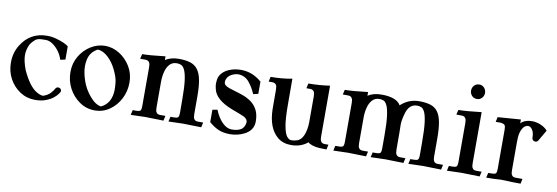

<svg xmlns="http://www.w3.org/2000/svg" viewBox="-49 -945 3754 1294"><g transform="rotate(10 1827.5 -298.0)"><path d="M215.8 12.7Q158.7 12.7 112.5 -17.6Q66.4 -47.9 39.6 -97.4Q12.7 -147 12.7 -207.5Q12.7 -274.9 45.9 -328.1Q107.4 -427.2 223.6 -427.2Q254.4 -427.2 285.9 -418.5Q317.4 -409.7 340.3 -399.2Q363.3 -388.7 371.1 -380.4V-290.5L336.9 -283.2Q328.1 -312 310.3 -337.2Q292.5 -362.3 267.8 -380.1Q243.2 -397.9 217.3 -397.9Q196.8 -397.9 184.1 -397Q171.4 -396 159.2 -391.6Q144.5 -385.3 124.5 -361.3Q104.5 -337.4 98.1 -291.5Q97.2 -283.2 97.2 -273.9Q97.2 -232.4 120.1 -172.9Q167.5 -70.8 217.8 -40.5Q245.1 -23.9 264.2 -23.9H264.6Q296.4 -34.2 314.2 -53.7Q332 -73.2 336.9 -84.5Q343.8 -97.2 356.9 -97.2Q367.2 -97.2 373 -90.1Q378.9 -83 378.9 -76.2Q378.9 -71.8 369.1 -57.4Q359.4 -43 339.8 -27.1Q320.3 -11.2 289.3 0.7Q258.3 12.7 215.8 12.7Z M624 12.7Q566.9 12.7 520.3 -19.3Q473.6 -51.3 446.3 -102.5Q418.9 -153.8 418.9 -214.4Q418.9 -274.4 447.5 -322.8Q476.1 -371.1 522.2 -399.7Q568.4 -428.2 620.6 -428.2Q670.9 -428.2 717.5 -399.4Q764.2 -370.6 793.7 -322Q823.2 -273.4 823.2 -212.9Q823.2 -152.8 797.1 -101.8Q771 -50.8 725.8 -19Q680.7 12.7 624 12.7ZM662.1 -21Q733.4 -55.7 733.4 -151.4Q733.4 -168.9 730 -200.4Q726.6 -231.9 703.4 -280.5Q680.2 -329.1 645.8 -360.8Q611.3 -392.6 575.2 -395Q522.5 -368.2 512.2 -310.5Q508.3 -289.1 508.3 -270.5Q508.3 -228 526.4 -173.6Q544.4 -119.1 584 -72.3Q623.5 -25.4 662.1 -21Z M1351.6 0Q1323.7 0 1228 -2.9Q1161.6 -0.5 1127.4 0L1135.3 -33.7H1160.2Q1179.2 -33.7 1186.5 -39.6Q1193.8 -45.4 1193.8 -73.7L1193.4 -163.6Q1193.4 -246.6 1186.8 -294.2Q1180.2 -341.8 1169.2 -363.5Q1158.2 -385.3 1144.8 -390.9Q1131.3 -396.5 1115.7 -396.5Q1085.4 -396.5 1066.9 -376.5Q1048.3 -356.4 1040 -323.7Q1031.7 -291 1031.7 -253.4V-79.6Q1031.7 -57.6 1037.1 -48.1Q1042.5 -38.6 1049.8 -36.1Q1057.1 -33.7 1064.9 -33.7H1100.6L1093.3 0Q1065.4 0 969.7 -2.9Q903.3 -0.5 869.1 0L877 -33.7H901.9Q920.4 -33.7 928 -39.6Q935.5 -45.4 935.5 -73.7V-336.9Q935.5 -358.9 930.2 -368.4Q924.8 -377.9 917.5 -380.6Q910.2 -383.3 901.9 -383.3H866.2L874 -416.5Q925.8 -416.5 1031.7 -429.2V-403.3Q1067.4 -428.2 1125.5 -428.2Q1169.4 -428.2 1201.4 -418.5Q1233.4 -408.7 1252.9 -383.3Q1272.5 -357.9 1281.2 -313.7Q1290 -269.5 1290 -200.2V-79.6Q1290 -57.6 1295.4 -48.1Q1300.8 -38.6 1308.1 -36.1Q1315.4 -33.7 1323.2 -33.7H1358.9Z M1548.8 12.2Q1502.4 12.2 1469 -2.9Q1435.5 -18.1 1405.3 -44.9V-129.4L1439 -135.7Q1460.4 -82.5 1491.7 -51.8Q1522.9 -21 1555.7 -21Q1597.2 -21 1621.6 -36.6Q1643.6 -53.7 1647 -86.4Q1647 -106.9 1621.1 -121.6Q1596.2 -132.8 1534.7 -155.3Q1419.4 -200.2 1403.8 -270Q1398.4 -292.5 1398.4 -304.7Q1398.4 -338.9 1407.2 -357.4Q1427.2 -398.9 1483.4 -417.5Q1514.2 -427.7 1553.2 -427.7Q1629.9 -426.3 1691.4 -372.1V-288.6L1657.7 -280.8Q1638.2 -326.2 1610.6 -359.4Q1583 -392.6 1538.6 -395Q1512.7 -395 1487.8 -380.4Q1472.2 -371.6 1463.9 -357.7Q1455.6 -343.8 1455.6 -328.6Q1455.6 -315.4 1465.3 -307.1Q1475.1 -298.8 1492.9 -292.5Q1510.7 -286.1 1533.2 -279.8Q1561.5 -272 1591.6 -261Q1621.6 -250 1647.9 -231Q1674.3 -211.9 1690.7 -180.7Q1707 -149.4 1707 -101.6Q1707 -40.5 1645.5 -9.8Q1600.6 12.2 1548.8 12.2Z M1968.3 12.7Q1912.1 12.7 1875.5 -17.6Q1807.1 -74.2 1804.2 -203.1Q1803.7 -208 1803.7 -336.4Q1803.7 -358.4 1798.3 -368.7Q1790 -382.3 1770 -382.3H1745.6L1753.4 -416Q1834.5 -416 1899.9 -429.2L1900.4 -252.4Q1900.4 -155.3 1909.9 -105Q1919.4 -54.7 1934.1 -37.1Q1948.7 -19.5 1963.9 -19.5H1966.8Q1982.9 -19.5 2000 -24.9Q2029.8 -32.2 2045.9 -69.3Q2062 -106.4 2062.5 -162.6V-336.4Q2062.5 -358.4 2056.6 -368.7Q2048.3 -382.3 2028.8 -382.3H2003.9L2011.7 -416Q2084 -416 2158.2 -426.8V-79.1Q2158.2 -57.1 2163.8 -47.6Q2169.4 -38.1 2176.5 -35.6Q2183.6 -33.2 2191.9 -33.2H2216.3L2209 0.5Q2184.1 0.5 2160.2 -0.7Q2136.2 -2 2113.8 -8.8Q2091.3 -15.6 2081.5 -25.9Q2035.2 12.7 1968.3 12.7Z M2993.2 0Q2965.3 0 2870.1 -2.9Q2803.2 -0.5 2769 0L2776.9 -33.7H2801.8Q2820.8 -33.7 2828.1 -39.6Q2835.4 -45.4 2835.4 -73.7L2835 -163.6Q2835 -246.6 2828.9 -294.2Q2822.8 -341.8 2812.3 -363.5Q2801.8 -385.3 2788.8 -390.9Q2775.9 -396.5 2759.8 -396.5Q2703.1 -396.5 2684.6 -323.7Q2672.4 -279.3 2672.4 -251Q2673.8 -227.5 2673.8 -79.6Q2673.8 -57.6 2679.7 -47.9Q2687.5 -33.7 2707.5 -33.7H2743.2L2735.4 0Q2707.5 0 2612.3 -2.9Q2545.4 -0.5 2511.2 0L2519 -33.7H2543.9Q2563 -33.7 2570.3 -39.6Q2577.6 -45.4 2577.6 -73.7V-163.6Q2577.6 -246.6 2571.3 -294.2Q2564.9 -341.8 2554.4 -363.5Q2543.9 -385.3 2531 -390.9Q2518.1 -396.5 2502.4 -396.5Q2472.2 -396.5 2453.6 -376.5Q2435.1 -356.4 2426.5 -323.7Q2418 -291 2418 -253.4V-79.6Q2418 -57.6 2423.3 -48.1Q2428.7 -38.6 2436.3 -36.1Q2443.8 -33.7 2451.7 -33.7H2487.3L2479.5 0Q2452.1 0 2356.4 -2.9Q2290 -0.5 2255.9 0L2263.2 -33.7H2288.6Q2307.1 -33.7 2314.7 -39.6Q2322.3 -45.4 2322.3 -73.7V-336.9Q2322.3 -358.9 2316.9 -368.4Q2311.5 -377.9 2304.2 -380.6Q2296.9 -383.3 2288.6 -383.3H2252.9L2260.7 -416.5Q2312.5 -416.5 2418 -429.2V-403.3Q2453.6 -428.2 2512.2 -428.2Q2561.5 -428.2 2595 -415.8Q2628.4 -403.3 2642.6 -377.9Q2664.1 -396.5 2666 -396.5Q2711.4 -428.2 2770 -428.2Q2814 -428.2 2845.5 -418.5Q2877 -408.7 2896 -383.3Q2915 -357.9 2923.3 -313.7Q2931.6 -269.5 2931.6 -200.2V-79.6Q2931.6 -57.6 2937 -48.1Q2942.4 -38.6 2949.7 -36.1Q2957 -33.7 2965.3 -33.7H3000.5Z M3256.8 0.5Q3229.5 0.5 3133.8 -2.4Q3063 0.5 3033.2 0.5L3040.5 -33.2H3065.9Q3084.5 -33.2 3092 -39.1Q3099.6 -44.9 3099.6 -73.2V-336.4Q3099.6 -358.4 3094.2 -367.9Q3088.9 -377.4 3081.5 -380.1Q3074.2 -382.8 3065.9 -382.8H3030.3L3038.1 -416Q3089.4 -416 3195.3 -428.7V-79.1Q3195.3 -57.1 3200.7 -47.6Q3206.1 -38.1 3213.6 -35.6Q3221.2 -33.2 3229 -33.2H3264.6ZM3147.5 -510.3Q3126.5 -510.3 3113 -525.1Q3099.6 -540 3099.6 -559.6Q3099.6 -579.6 3113 -594.5Q3126.5 -609.4 3147.5 -609.4Q3168.5 -609.4 3181.9 -594.5Q3195.3 -579.6 3195.3 -559.6Q3195.3 -540 3181.9 -525.1Q3168.5 -510.3 3147.5 -510.3Z M3537.1 0.5Q3467.8 0.5 3439.5 -2Q3423.8 -2.9 3402.8 -2.9Q3395.5 -2.9 3390.6 -2.4Q3363.8 0.5 3301.8 0.5L3310.1 -33.2H3334.5Q3353.5 -33.2 3360.8 -39.1Q3368.2 -44.9 3368.2 -73.2V-337.4Q3368.2 -359.4 3363.3 -368.4Q3358.4 -377.4 3334.5 -380.9H3299.8L3307.1 -414.1Q3358.4 -417 3464.4 -425.8V-399.4Q3482.9 -421.4 3522.9 -426.8Q3532.7 -427.7 3542 -427.7Q3570.8 -427.7 3600.1 -415.5Q3629.4 -403.3 3646 -383.8Q3646 -383.3 3647.9 -381.3L3604.5 -306.6Q3597.7 -295.9 3585 -295.9Q3575.2 -295.9 3568.8 -302.7Q3562.5 -309.6 3562.5 -316.9Q3562.5 -350.1 3552.2 -367.7Q3538.6 -391.6 3519.5 -391.6Q3510.7 -391.6 3498.8 -384Q3486.8 -376.5 3475.8 -351.1Q3464.8 -325.7 3464.8 -283.2Q3464.8 -277.8 3464.4 -273.4V-79.6Q3464.4 -57.1 3469.7 -47.6Q3475.1 -38.1 3482.4 -35.6Q3489.7 -33.2 3498 -33.2H3544.4Z"/></g></svg>

Font: Quaaykop
Style: Medium
Weight: 500
Designer: Tup Wanders
Foundry: Free font, DO NOT SELL
Version: Version 1.00;July 31, 2023;FontCreator 11.5.0.2430 64-bit